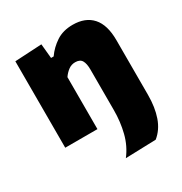

<svg xmlns="http://www.w3.org/2000/svg" viewBox="-167 -641 914 963"><g transform="rotate(-30 290.5 -159.5)"><path d="M285 197.5Q322.5 149 338 87.5Q353.5 26 353.5 -41.5V-276Q353.5 -311 343 -328.8Q332.5 -346.5 305 -346.5Q282.5 -346.5 265 -333.2Q247.5 -320 234.5 -301V0H48V-500.5L203.5 -509L211.5 -425.5H226.5Q253 -463.5 292.5 -489.5Q332 -515.5 388 -515.5Q461 -515.5 500.5 -471.5Q540 -427.5 540 -339V-22.5Q540 50 521 104.5Q502 159 461 192Z"/></g></svg>

Font: Commissioner ExtraBold
Style: Regular
Weight: 800
Designer: Kostas Bartsokas
Foundry: Kostas Bartsokas
Version: Version 1.000; ttfautohint (v1.8.3)